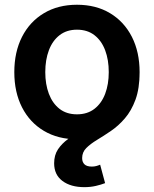

<svg xmlns="http://www.w3.org/2000/svg" viewBox="-20 -564 636 793"><path d="M297.9 11.2Q219.7 11.2 161.4 -23.4Q103 -58.1 71 -120.6Q39.1 -183.1 39.1 -266.1Q39.1 -349.1 71 -411.9Q103 -474.6 161.4 -509.5Q219.7 -544.4 297.9 -544.4Q376.5 -544.4 434.6 -509.5Q492.7 -474.6 524.7 -411.9Q556.6 -349.1 556.6 -266.1Q556.6 -183.1 524.7 -120.6Q492.7 -58.1 434.6 -23.4Q376.5 11.2 297.9 11.2ZM297.9 -91.8Q340.8 -91.8 370.1 -114.5Q399.4 -137.2 414.3 -176.5Q429.2 -215.8 429.2 -266.1Q429.2 -316.9 414.3 -356.4Q399.4 -396 370.1 -418.7Q340.8 -441.4 297.9 -441.4Q255.4 -441.4 226.1 -418.7Q196.8 -396 181.9 -356.4Q167 -316.9 167 -266.1Q167 -215.8 181.9 -176.5Q196.8 -137.2 225.8 -114.5Q254.9 -91.8 297.9 -91.8ZM328.6 209Q272 209 237.8 183.3Q203.6 157.7 203.6 110.4Q203.6 76.7 219.5 52.7Q235.4 28.8 261.5 10Q287.6 -8.8 319.1 -26.6Q350.6 -44.4 381.6 -64.9Q412.6 -85.4 439 -112.3Q465.3 -139.2 481.2 -176.8Q497.1 -214.4 497.1 -266.1H556.6Q556.6 -198.7 539.6 -152.3Q522.5 -106 495.6 -75Q468.8 -43.9 438.2 -23.2Q407.7 -2.4 380.6 13.9Q353.5 30.3 336.4 47.4Q319.3 64.5 319.3 88.9Q319.3 105.5 328.9 114.7Q338.4 124 359.4 124Q369.1 124 377.4 121.8Q385.7 119.6 393.6 116.2L414.1 192.4Q397.9 198.7 375.7 203.9Q353.5 209 328.6 209Z"/></svg>

Font: Inter 20pt SemiBold
Style: Regular
Weight: 600
Version: Version 4.001;git-66647c0bb